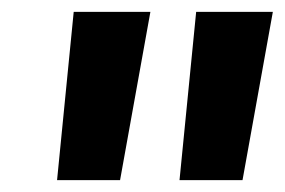

<svg xmlns="http://www.w3.org/2000/svg" viewBox="-20 -760 479 323"><path d="M233 -740 182 -457H76L104 -740ZM439 -740 388 -457H282L310 -740Z"/></svg>

Font: Pathway Extreme 8pt Thin 12pt SemiBold
Style: Italic
Weight: 600
Italic angle: -8°
Version: Version 1.001;gftools[0.9.26]